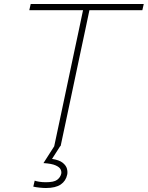

<svg xmlns="http://www.w3.org/2000/svg" viewBox="-20 -733 741 963"><path d="M252 0Q265 -60 276.8 -116.5Q288.5 -173 302.5 -238L352 -472Q364.5 -529.5 375 -579.8Q385.5 -630 396.5 -682H127L134 -713H701L694 -682H428.5Q417.5 -630 407 -579.8Q396.5 -529.5 384 -472L334.5 -238Q320.5 -173 308.8 -116.5Q297 -60 284 0ZM210 210Q197.5 210 178 208Q158.5 206 147 203L154 173Q161 176 176.5 178.5Q192 181 210 181Q250.5 181 266.5 169Q282.5 157 287 139Q289.5 128.5 284.2 117Q279 105.5 259 96.5Q239 87.5 198 85L260 -12H285L282 0L241 64Q277 69.5 294.2 83.2Q311.5 97 315.8 113.2Q320 129.5 317 143Q310.5 174.5 284.8 192.2Q259 210 210 210Z"/></svg>

Font: Commissioner Thin
Style: Italic
Weight: 100
Italic angle: -12°
Designer: Kostas Bartsokas
Foundry: Kostas Bartsokas
Version: Version 1.000; ttfautohint (v1.8.3)